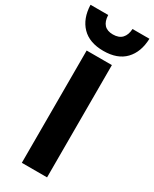

<svg xmlns="http://www.w3.org/2000/svg" viewBox="-269 -1022 868 1081"><g transform="rotate(30 165.5 -482.0)"><path d="M84 -730H248V0H84ZM-26 -964H89Q92 -882 166 -882Q205 -882 225 -903.5Q245 -925 247 -964H357Q354 -876 305.5 -825.5Q257 -775 166 -775Q75 -775 26 -825.5Q-23 -876 -26 -964Z"/></g></svg>

Font: Sora-SIA
Style: Bold
Weight: 700
Designer: Jonathan Barnbrook, Julián Moncada
Foundry: Barnbrook Fonts
Version: Version 2.000